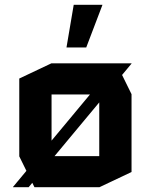

<svg xmlns="http://www.w3.org/2000/svg" viewBox="-20 -777 600 797"><path d="M34 0V-1L461 -514H526V-513L99 0ZM194 -385V-514H463L526 -386V-385ZM123 0 60 -128V-129H392V0ZM60 -129V-451L193 -514H194V-129ZM392 0V-385H526V-63L393 0ZM256 -580 286 -757H405V-756L338 -580Z"/></svg>

Font: Foldit SemiBold
Style: Regular
Weight: 600
Version: Version 1.003